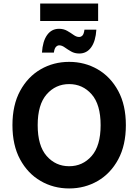

<svg xmlns="http://www.w3.org/2000/svg" viewBox="-20 -1049 778 1080"><path d="M50 -345Q50 -458 93 -537.5Q136 -617 208.5 -659Q281 -701 369 -701Q457 -701 529.5 -659Q602 -617 645 -537.5Q688 -458 688 -345Q688 -232 645 -152.5Q602 -73 529.5 -31Q457 11 369 11Q281 11 208.5 -31Q136 -73 93 -152.5Q50 -232 50 -345ZM192 -345Q192 -229 242.5 -171.5Q293 -114 369 -114Q445 -114 495.5 -171.5Q546 -229 546 -345Q546 -461 495.5 -518.5Q445 -576 369 -576Q293 -576 242.5 -518.5Q192 -461 192 -345ZM216 -753Q220 -817 245 -852Q270 -887 312 -887Q338 -887 358 -875.5Q378 -864 394 -852.5Q410 -841 425 -841Q436 -841 444 -849.5Q452 -858 455 -882H522Q518 -818 493 -783Q468 -748 426 -748Q400 -748 380 -759.5Q360 -771 344 -782.5Q328 -794 313 -794Q303 -794 294.5 -785Q286 -776 283 -753ZM206 -931V-1029H532V-931Z"/></svg>

Font: Radio Canada SemiBold
Style: Regular
Weight: 600
Designer: Charles Daoud, Etienne Aubert Bonn, Alexandre Saumier Demers, Jacques Le Bailly
Foundry: Radio-Canada
Version: Version 2.104; ttfautohint (v1.8.4.7-5d5b);gftools[0.9.28.de